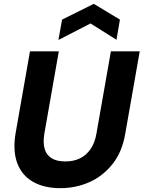

<svg xmlns="http://www.w3.org/2000/svg" viewBox="-20 -967 747 999"><path d="M294 12Q209 12 151 -21.5Q93 -55 69.5 -119Q46 -183 61 -273L136 -700H286L211 -273Q203 -226 212 -193.5Q221 -161 248 -144Q275 -127 320 -127Q364 -127 397 -143.5Q430 -160 452 -192.5Q474 -225 482 -273L557 -700H707L632 -273Q616 -177 565.5 -113.5Q515 -50 444.5 -19Q374 12 294 12ZM284 -759 303 -865 468 -947 604 -865 586 -760 451 -845Z"/></svg>

Font: DM Sans 28pt Black
Style: Italic
Weight: 900
Italic angle: -10°
Version: Version 4.004;gftools[0.9.30]